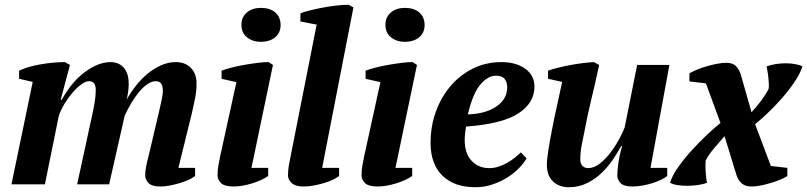

<svg xmlns="http://www.w3.org/2000/svg" viewBox="-20 -772 3380 804"><path d="M645 -300Q650 -323 656 -349.5Q662 -376 662 -391Q662 -410 655.5 -421Q649 -432 632 -432Q615 -432 597 -419.5Q579 -407 562 -386.5Q545 -366 529.5 -340Q514 -314 502 -287L437 0H303L364 -281Q371 -312 376 -341Q381 -370 381 -395Q381 -432 353 -432Q339 -432 321 -419Q303 -406 285 -385.5Q267 -365 251 -339Q235 -313 226 -286L168 0H28L117 -429L60 -442V-476Q76 -484 99.5 -491Q123 -498 149 -502.5Q175 -507 202 -509.5Q229 -512 252 -512L273 -500L234 -354H238Q253 -381 274.5 -409.5Q296 -438 323 -460.5Q350 -483 381 -497.5Q412 -512 444 -512Q456 -512 469 -508Q482 -504 493.5 -493.5Q505 -483 512 -465Q519 -447 519 -419Q519 -405 516.5 -387Q514 -369 510 -354Q527 -385 550 -414Q573 -443 599.5 -464.5Q626 -486 655.5 -499Q685 -512 717 -512Q755 -512 779 -488Q803 -464 803 -422Q803 -390 797 -361Q791 -332 784 -300L727 -69H797V-35Q787 -27 769.5 -19Q752 -11 732 -5Q712 1 691 5Q670 9 652 9Q616 9 602 -5.5Q588 -20 588 -38Q588 -67 602 -118Z M908 -442V-476Q923 -482 948 -488.5Q973 -495 1001 -500Q1029 -505 1056.5 -508.5Q1084 -512 1105 -512L1123 -500L1033 -69H1103V-35Q1090 -26 1072.5 -18Q1055 -10 1035.5 -4Q1016 2 996 5.5Q976 9 958 9Q920 9 905.5 -5.5Q891 -20 891 -37Q891 -57 894 -76Q897 -95 902 -118L970 -428ZM991 -667Q991 -701 1014 -720Q1037 -739 1072 -739Q1110 -739 1132.5 -720Q1155 -701 1155 -667Q1155 -635 1132.5 -616Q1110 -597 1072 -597Q1037 -597 1014 -616Q991 -635 991 -667Z M1306 -669 1238 -682V-716Q1252 -722 1276 -728Q1300 -734 1328 -739.5Q1356 -745 1385.5 -748.5Q1415 -752 1440 -752L1460 -741L1329 -69H1400V-35Q1390 -27 1373 -19Q1356 -11 1335.5 -5Q1315 1 1293 5Q1271 9 1251 9Q1217 9 1201.5 -5.5Q1186 -20 1186 -37Q1186 -57 1189 -76Q1192 -95 1197 -118Z M1511 -442V-476Q1526 -482 1551 -488.5Q1576 -495 1604 -500Q1632 -505 1659.5 -508.5Q1687 -512 1708 -512L1726 -500L1636 -69H1706V-35Q1693 -26 1675.5 -18Q1658 -10 1638.5 -4Q1619 2 1599 5.5Q1579 9 1561 9Q1523 9 1508.5 -5.5Q1494 -20 1494 -37Q1494 -57 1497 -76Q1500 -95 1505 -118L1573 -428ZM1594 -667Q1594 -701 1617 -720Q1640 -739 1675 -739Q1713 -739 1735.5 -720Q1758 -701 1758 -667Q1758 -635 1735.5 -616Q1713 -597 1675 -597Q1640 -597 1617 -616Q1594 -635 1594 -667Z M2185 -109Q2174 -89 2153 -67.5Q2132 -46 2104 -28.5Q2076 -11 2042 0.5Q2008 12 1971 12Q1882 12 1832.5 -36.5Q1783 -85 1783 -174Q1783 -243 1805 -304Q1827 -365 1866.5 -411.5Q1906 -458 1960.5 -485Q2015 -512 2080 -512Q2140 -512 2179 -484.5Q2218 -457 2218 -409Q2218 -341 2150.5 -297Q2083 -253 1932 -242Q1929 -228 1927.5 -213.5Q1926 -199 1926 -186Q1926 -129 1955 -98.5Q1984 -68 2029 -68Q2048 -68 2067 -74Q2086 -80 2103.5 -90Q2121 -100 2135.5 -111.5Q2150 -123 2161 -134ZM2057 -455Q2023 -455 1991.5 -418Q1960 -381 1939 -293Q2013 -295 2058.5 -326Q2104 -357 2104 -407Q2104 -427 2093.5 -441Q2083 -455 2057 -455Z M2774 -69V-35Q2764 -27 2747.5 -19Q2731 -11 2711.5 -5Q2692 1 2670.5 5Q2649 9 2628 9Q2592 9 2578.5 -5.5Q2565 -20 2565 -36Q2565 -54 2569 -86Q2573 -118 2585 -160H2581Q2568 -136 2548 -106Q2528 -76 2501 -49.5Q2474 -23 2439 -5.5Q2404 12 2362 12Q2321 12 2295.5 -12.5Q2270 -37 2270 -82Q2270 -104 2276.5 -145Q2283 -186 2292.5 -234.5Q2302 -283 2313.5 -334.5Q2325 -386 2334 -429L2275 -442V-476Q2291 -482 2315 -488Q2339 -494 2365 -499Q2391 -504 2418 -507.5Q2445 -511 2467 -512L2489 -500Q2473 -425 2456.5 -357.5Q2440 -290 2426 -215Q2421 -191 2415.5 -162Q2410 -133 2410 -104Q2410 -86 2419.5 -77Q2429 -68 2443 -68Q2468 -68 2492.5 -87.5Q2517 -107 2537.5 -134.5Q2558 -162 2573.5 -191Q2589 -220 2596 -239L2648 -500H2783L2704 -69Z M3014 -202Q2994 -179 2971 -152Q2948 -125 2935 -100Q2934 -92 2934 -79Q2934 -66 2935 -52Q2936 -38 2937.5 -25.5Q2939 -13 2941 -7Q2924 0 2901.5 3Q2879 6 2857 6Q2835 6 2816 3Q2797 0 2786 -7Q2795 -37 2820.5 -73Q2846 -109 2877.5 -143.5Q2909 -178 2941.5 -208.5Q2974 -239 2997 -257L2936 -423L2867 -431V-465Q2881 -473 2900.5 -481Q2920 -489 2941 -495Q2962 -501 2983.5 -505Q3005 -509 3022 -509Q3048 -509 3061.5 -495.5Q3075 -482 3082 -460L3127 -302Q3146 -322 3167 -350Q3188 -378 3199 -401Q3200 -408 3199.5 -421Q3199 -434 3197.5 -448.5Q3196 -463 3193.5 -475.5Q3191 -488 3190 -494Q3227 -507 3271 -507Q3291 -507 3310 -503.5Q3329 -500 3340 -494Q3331 -464 3306.5 -428Q3282 -392 3252 -358Q3222 -324 3191.5 -295.5Q3161 -267 3142 -252L3208 -77L3277 -69V-35Q3267 -28 3249 -20.5Q3231 -13 3210 -6.5Q3189 0 3167 4.5Q3145 9 3127 9Q3101 9 3086 -4Q3071 -17 3064 -39Z"/></svg>

Font: PT Serif
Style: Bold Italic
Weight: 700
Italic angle: -12°
Designer: A.Korolkova, O.Umpeleva, V.Yefimov
Foundry: ParaType Ltd
Version: Version 1.000W OFL